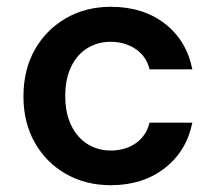

<svg xmlns="http://www.w3.org/2000/svg" viewBox="-20 -533 636 565"><path d="M306 12Q232 12 173.5 -21.5Q115 -55 82 -114Q49 -173 49 -249Q49 -327 82 -386Q115 -445 173.5 -479Q232 -513 306 -513Q401 -513 465 -463.5Q529 -414 546 -329H420Q411 -367 379.5 -388.5Q348 -410 305 -410Q268 -410 237.5 -391.5Q207 -373 189.5 -337Q172 -301 172 -250Q172 -212 182 -182.5Q192 -153 210.5 -132Q229 -111 253.5 -100.5Q278 -90 305 -90Q334 -90 357.5 -99.5Q381 -109 397.5 -127.5Q414 -146 420 -172H546Q529 -88 464.5 -38Q400 12 306 12Z"/></svg>

Font: DM Sans 18pt SemiBold
Style: Regular
Weight: 600
Designer: Colophon Foundry, Jonny Pinhorn
Foundry: Colophon Foundry
Version: Version 4.004;gftools[0.9.30]